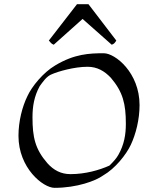

<svg xmlns="http://www.w3.org/2000/svg" viewBox="-20 -903 707 923"><path d="M539.1 -708 405.3 -882.8H350.1L214.8 -708C224.1 -697.8 226.1 -692.9 238.3 -688L377 -812L517.1 -688C526.9 -691.9 530.3 -693.8 539.1 -708ZM479 -647C410.2 -647 337.9 -644 246.1 -588.9C187 -554.2 132.8 -486.8 111.8 -440.9C86.9 -390.1 68.8 -319.8 68.8 -250C68.8 -95.2 187 0 242.2 0C351.1 0 440.9 -34.2 475.1 -59.1C534.2 -92.8 586.9 -160.2 608.9 -207C632.8 -257.8 650.9 -328.1 650.9 -397.9C650.9 -553.2 534.2 -647 479 -647ZM231 -546.9C258.8 -559.1 335.9 -582 400.9 -582C446.8 -582 481.9 -562 513.2 -528.8C570.8 -460.9 585 -403.8 585 -308.1C585 -255.9 577.1 -208 548.8 -158.2C540 -142.1 523.9 -124 505.9 -106.9C457 -85 390.1 -65.9 318.8 -65.9C272.9 -65.9 237.8 -85 208 -118.2C148.9 -186 136.2 -243.2 136.2 -338.9C136.2 -391.1 144 -439.9 170.9 -488.8C185.1 -507.8 203.1 -537.1 231 -546.9Z"/></svg>

Font: Pierce
Style: Roman
Weight: 500
Version: Version 0.2.0